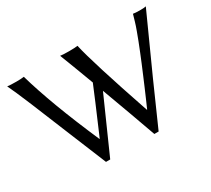

<svg xmlns="http://www.w3.org/2000/svg" viewBox="-128 -869 1207 1100"><g transform="rotate(-30 475.5 -319.0)"><path d="M644 -131.8Q647 -138.7 668.5 -187.7Q689.9 -236.8 695.6 -250.5Q701.2 -264.2 720.7 -309.6Q740.2 -355 748 -374.5Q755.9 -394 772 -433.1Q788.1 -472.2 796.6 -495.1Q805.2 -518.1 816.7 -548.6Q828.1 -579.1 835 -603Q841.8 -627 848.1 -647.9Q860.4 -645 897.9 -645Q920.9 -645 933.1 -647.9Q739.3 -222.2 638.2 9.8H609.9Q551.3 -154.8 478.5 -351.6L317.9 9.8H290Q256.8 -69.3 193.8 -224.6Q130.9 -379.9 84.5 -491.5Q38.1 -603 16.1 -647.9Q33.2 -645 76.2 -645Q109.4 -645 126 -647.9Q185.1 -439.9 323.2 -123H325.2Q424.8 -354.5 452.1 -421.9Q433.1 -472.7 417.2 -514.9Q401.4 -557.1 387.9 -592Q374.5 -627 366.2 -647.9Q383.3 -645 425.8 -645Q463.9 -645 481 -647.9Q507.8 -525.9 642.1 -131.8Z"/></g></svg>

Font: Biolilbert
Style: Regular
Weight: 400
Designer: Philipp H. Poll
Foundry: Philipp H. Poll
Version: Version 1.1.0